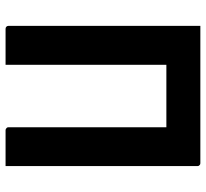

<svg xmlns="http://www.w3.org/2000/svg" viewBox="-45 -695 740 690"><g transform="rotate(90 325.0 -350.0)"><path d="M212.9 0Q180.7 0 148.5 0Q116.3 0 83.9 0Q78.9 0 75.9 -3Q72.9 -6 72.9 -11Q72.9 -91.9 72.9 -179.2Q72.9 -266.4 72.9 -355.5Q72.9 -444.6 72.9 -532.3Q72.9 -620 72.9 -700L224 -631.3L212.9 -604.1Q212.9 -573.1 212.9 -539.7Q212.9 -506.4 212.9 -477.8Q212.9 -414.5 212.9 -353.6Q212.9 -292.7 212.9 -230.2Q212.9 -167.7 212.9 -98.3Q212.9 -71.4 212.9 -46.4Q212.9 -21.4 212.9 0ZM576.9 0Q544.7 0 512.6 0Q480.5 0 448.3 0Q445.3 0 442.8 -1.5Q440.3 -3 438.8 -5Q437.3 -7 437.3 -11Q437.3 -81.6 437.3 -152.7Q437.3 -223.8 437.3 -294.4Q437.3 -365 437.3 -436.1Q437.3 -507.3 437.3 -577.9H186.9Q152 -577.9 128.5 -592.6Q105 -607.4 91.4 -634.9Q77.8 -662.5 72.9 -700H565.9Q569.9 -700 571.9 -698.5Q573.9 -697 575.4 -695Q576.9 -693 576.9 -689Q576.9 -616.1 576.9 -542.4Q576.9 -468.7 576.9 -395.5Q576.9 -322.2 576.9 -248.9Q576.9 -175.6 576.9 -101.9Q576.9 -76.5 576.9 -51Q576.9 -25.6 576.9 0Z"/></g></svg>

Font: Recursive Sans Linear Light
Style: Regular
Weight: 300
Version: Version 1.085